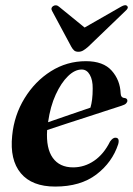

<svg xmlns="http://www.w3.org/2000/svg" viewBox="-20 -694 503 725"><path d="M426.5 -150Q404 -81 344 -35.2Q284 10.5 188.5 10.5Q100.5 10.5 58.5 -40Q16.5 -90.5 26 -182Q33.5 -259 72.8 -323Q112 -387 172.2 -425Q232.5 -463 304.5 -463Q370 -463 401.8 -427.2Q433.5 -391.5 435.5 -342Q436 -325 450 -324Q460.5 -323 461 -314Q461 -308.5 456.2 -303.5Q451.5 -298.5 438.5 -294.5Q423 -289.5 390 -278.8Q357 -268 315.5 -254.5Q274 -241 232.2 -227.5Q190.5 -214 158 -203Q153.5 -134 179.2 -98Q205 -62 256 -62Q299 -62 335.5 -87Q372 -112 395.5 -159.5Q406.5 -175 416.5 -174Q432.5 -173.5 426.5 -150ZM288.5 -431.5Q262.5 -431.5 236.8 -406.5Q211 -381.5 190.5 -337Q170 -292.5 161.5 -232.5Q200 -246 245.5 -261.5Q291 -277 321.5 -287.5Q325.5 -301 327.8 -318.8Q330 -336.5 330 -359.5Q330.5 -391.5 319.2 -411.5Q308 -431.5 288.5 -431.5ZM312.5 -517Q302 -508 293.8 -503.2Q285.5 -498.5 276 -498.5Q266 -498.5 260.2 -503.2Q254.5 -508 249.5 -517L177 -652Q170 -663.5 180.5 -671Q192 -678 202.5 -669L299.5 -590L437.5 -669Q454 -678.5 460.5 -671Q467 -664 453 -652Z"/></svg>

Font: Fraunces 72pt S000 SemiBold
Style: Italic
Weight: 600
Italic angle: -16°
Version: Version 1.000; ttfautohint (v1.8.3)